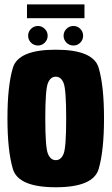

<svg xmlns="http://www.w3.org/2000/svg" viewBox="-20 -824 497 850"><path d="M227 5Q61 5 37 -76Q13 -157 13 -300Q13 -443.5 37 -523.8Q61 -604 227 -604Q393 -604 416.8 -523.8Q440.5 -443.5 440.5 -300Q440.5 -157 416.8 -76Q393 5 227 5ZM227 -115Q250.5 -115 261.8 -143.8Q273 -172.5 273 -299.5Q273 -427 261.8 -455.8Q250.5 -484.5 227 -484.5Q203.5 -484.5 192 -455.8Q180.5 -427 180.5 -299.5Q180.5 -172.5 192 -143.8Q203.5 -115 227 -115ZM148 -622.5Q130 -622.5 117.2 -635.2Q104.5 -648 104.5 -666Q104.5 -683.5 117.2 -696.2Q130 -709 148 -709Q165.5 -709 178.2 -696.2Q191 -683.5 191 -666Q191 -648 178.2 -635.2Q165.5 -622.5 148 -622.5ZM305 -622.5Q287 -622.5 274.2 -635.2Q261.5 -648 261.5 -666Q261.5 -683.5 274.2 -696.2Q287 -709 305 -709Q323 -709 335.5 -696.2Q348 -683.5 348 -666Q348 -648 335.5 -635.2Q323 -622.5 305 -622.5ZM99.5 -743.5V-804.5H354V-743.5Z"/></svg>

Font: Anybody Condensed ExtraBold
Style: Regular
Weight: 800
Width: 3
Designer: Tyler Finck
Foundry: Etcetera Type Company
Version: Version 1.010; ttfautohint (v1.8.3) -l 8 -r 50 -G 200 -x 14 